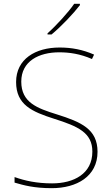

<svg xmlns="http://www.w3.org/2000/svg" viewBox="-20 -972 583 1002"><path d="M397 -945V-952H367C338 -909 273 -838 228 -798V-792H249C302 -836 362 -900 397 -945ZM489 -180C489 -298 404 -335 277 -375C174 -407 91 -437 91 -546C91 -653 183 -699 289 -699C342 -699 398 -691 460 -664L471 -687C412 -713 354 -724 291 -724C165 -724 64 -664 64 -544C64 -425 147 -389 263 -352C386 -313 462 -280 462 -181C462 -65 365 -15 252 -15C171 -15 109 -29 56 -48V-19C104 -5 158 10 250 10C380 10 489 -51 489 -180Z"/></svg>

Font: Noto Sans Thai Looped Thin
Style: Regular
Weight: 100
Designer: Sasikarn Vongin, Ben Mitchell
Foundry: The Fontpad Ltd
Version: Version 1.001